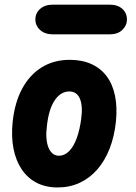

<svg xmlns="http://www.w3.org/2000/svg" viewBox="-20 -814 598 844"><path d="M233 10Q181 10 141.2 -10.5Q101.5 -31 75.8 -69Q50 -107 39.5 -159.8Q29 -212.5 35.5 -277Q44.5 -363.5 77.8 -424.8Q111 -486 164.2 -518.5Q217.5 -551 286.5 -551Q340.5 -551 381.5 -532.5Q422.5 -514 448.8 -479Q475 -444 485.5 -393.5Q496 -343 489.5 -278.5Q482.5 -213.5 461.8 -160.5Q441 -107.5 407.8 -69.2Q374.5 -31 330.5 -10.5Q286.5 10 233 10ZM186.5 -262.5Q182.5 -234 184 -209.8Q185.5 -185.5 192.2 -167.5Q199 -149.5 210.8 -139.5Q222.5 -129.5 238.5 -129.5Q264.5 -129.5 284.5 -150.2Q304.5 -171 317.8 -208Q331 -245 337 -292.5Q341 -321.5 339.2 -343.8Q337.5 -366 330.8 -381.2Q324 -396.5 312.5 -404.2Q301 -412 285 -412Q247 -412 220.8 -373.5Q194.5 -335 186.5 -262.5ZM212.5 -663Q177.5 -663 156.5 -682Q135.5 -701 135.5 -728.5Q135.5 -756.5 156.5 -775Q177.5 -793.5 212.5 -793.5H462Q497.5 -793.5 517.8 -775Q538 -756.5 538 -728.5Q538 -702 517.8 -682.5Q497.5 -663 462 -663Z"/></svg>

Font: Edu SA Hand Cursive
Style: Regular
Weight: 400
Designer: Tina and Corey Anderson, Eben Sorkin, Mirko Velimirovic
Foundry: Google for Education
Version: Version 2.000